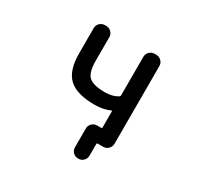

<svg xmlns="http://www.w3.org/2000/svg" viewBox="-183 -972 1367 1327"><g transform="rotate(30 500.0 -308.0)"><path d="M591.8 137.7Q567.4 137.7 550.8 121.1Q534.2 104.5 534.2 80.1V-68.4Q534.2 -92.8 550.8 -109.4Q567.4 -126 591.8 -126H624Q630.9 -126 630.9 -133.8V-261.7Q630.9 -263.7 628.9 -265.1Q627 -266.6 625 -265.6Q574.2 -241.2 503.9 -241.2Q432.6 -241.2 380.9 -255.9Q329.1 -270.5 297.4 -300.3Q265.6 -330.1 250 -378.9Q234.4 -427.7 234.4 -494.1V-696.3Q234.4 -720.7 251.5 -737.3Q268.6 -753.9 292 -753.9H301.8Q325.2 -753.9 342.3 -737.3Q359.4 -720.7 359.4 -696.3V-507.8Q359.4 -417 393.6 -384.3Q427.7 -351.6 524.4 -351.6Q583 -351.6 625 -377.9Q630.9 -381.8 630.9 -389.6V-696.3Q630.9 -720.7 647.9 -737.3Q665 -753.9 688.5 -753.9H701.2Q724.6 -753.9 741.7 -737.3Q758.8 -720.7 758.8 -696.3V-77.1Q758.8 -52.7 741.7 -36.1Q724.6 -19.5 701.2 -19.5H658.2Q650.4 -19.5 650.4 -11.7V80.1Q650.4 104.5 633.8 121.1Q617.2 137.7 592.8 137.7Z"/></g></svg>

Font: Rounded Mgen+ 1mn medium
Style: Regular
Weight: 500
Designer: [Source Han Sans]
Ryoko NISHIZUKA  (kana & ideographs); Paul D. Hunt (Latin, Greek & Cyrillic); Wenlong ZHANG  (bopomofo
Version: Version 1.059.20150602